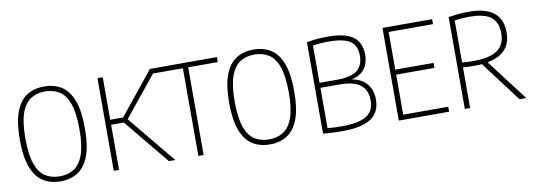

<svg xmlns="http://www.w3.org/2000/svg" viewBox="-51 -905 3374 1214"><g transform="rotate(-10 1636.0 -297.5)"><path d="M259 7Q195.5 7 148.5 -22.5Q101.5 -52 75.8 -118.8Q50 -185.5 50 -297Q50 -409 75.8 -476Q101.5 -543 148.5 -572.5Q195.5 -602 259 -602Q323 -602 370 -572.5Q417 -543 442.5 -476Q468 -409 468 -297Q468 -185.5 442.5 -118.8Q417 -52 370 -22.5Q323 7 259 7ZM259 -25Q311.5 -25 350.8 -49.5Q390 -74 411.5 -133Q433 -192 433 -296Q433 -401.5 411.5 -461.2Q390 -521 350.8 -545.5Q311.5 -570 259 -570Q207 -570 168 -545.5Q129 -521 107.5 -462Q86 -403 86 -299Q86 -193.5 107.5 -133.8Q129 -74 168 -49.5Q207 -25 259 -25Z M955 0 704 -305 938 -595H978L739 -300V-312L996 0ZM601 0V-595H635V0ZM627 -290V-322H724V-290Z M1144 0V-563H954V-595H1368V-563H1178V0Z M1603 7Q1539.5 7 1492.5 -22.5Q1445.5 -52 1419.8 -118.8Q1394 -185.5 1394 -297Q1394 -409 1419.8 -476Q1445.5 -543 1492.5 -572.5Q1539.5 -602 1603 -602Q1667 -602 1714 -572.5Q1761 -543 1786.5 -476Q1812 -409 1812 -297Q1812 -185.5 1786.5 -118.8Q1761 -52 1714 -22.5Q1667 7 1603 7ZM1603 -25Q1655.5 -25 1694.8 -49.5Q1734 -74 1755.5 -133Q1777 -192 1777 -296Q1777 -401.5 1755.5 -461.2Q1734 -521 1694.8 -545.5Q1655.5 -570 1603 -570Q1551 -570 1512 -545.5Q1473 -521 1451.5 -462Q1430 -403 1430 -299Q1430 -193.5 1451.5 -133.8Q1473 -74 1512 -49.5Q1551 -25 1603 -25Z M2070 4Q2048 4 2027 3.2Q2006 2.5 1985.5 1.2Q1965 0 1945 -2V-589Q1963.5 -592.5 1984.2 -595.2Q2005 -598 2028.8 -599.5Q2052.5 -601 2080 -601Q2192.5 -601 2243.2 -563Q2294 -525 2294 -447Q2294 -414 2282.2 -384Q2270.5 -354 2242.5 -333Q2214.5 -312 2166 -306V-311Q2216 -305 2248.2 -284.2Q2280.5 -263.5 2296.2 -231Q2312 -198.5 2312 -157Q2312 -104 2287 -68.2Q2262 -32.5 2208.5 -14.2Q2155 4 2070 4ZM2071 -27Q2146 -27 2191.5 -41.2Q2237 -55.5 2257.5 -84.2Q2278 -113 2278 -157Q2278 -223 2235.8 -256.5Q2193.5 -290 2102 -290H1972V-322H2085Q2185.5 -322 2222.8 -354.8Q2260 -387.5 2260 -446Q2260 -511.5 2219.2 -540.2Q2178.5 -569 2080 -569Q2049.5 -569 2025.2 -567Q2001 -565 1979 -561V-31Q2001 -29 2024.5 -28Q2048 -27 2071 -27Z M2431 0V-595H2750V-563H2465V-32H2754V0ZM2460 -289V-321H2711V-289Z M2855 0V-590Q2884.5 -594.5 2916.2 -597.8Q2948 -601 2987 -601Q3093.5 -601 3146.2 -558.5Q3199 -516 3199 -432Q3200 -374.5 3173.2 -335.8Q3146.5 -297 3093.2 -277.5Q3040 -258 2962 -258Q2945 -258 2924.5 -258.8Q2904 -259.5 2889 -261V0ZM3206.5 0 2995.5 -280H3037L3250 0ZM2960 -289Q3068 -289 3116.5 -324Q3165 -359 3165 -431Q3165 -501 3123.5 -535Q3082 -569 2985 -569Q2957.5 -569 2935.2 -567.5Q2913 -566 2889 -562V-292Q2910 -290.5 2925.8 -289.8Q2941.5 -289 2960 -289Z"/></g></svg>

Font: Encode Sans SC Condensed Thin
Style: Regular
Weight: 100
Width: 3
Designer: Multiple Designers
Foundry: Impallari Type
Version: Version 3.002